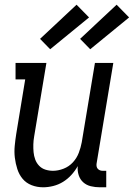

<svg xmlns="http://www.w3.org/2000/svg" viewBox="-20 -787 568 815"><path d="M163 8Q137 8 114 -1Q91 -10 76 -28Q61 -46 53.5 -69.5Q46 -93 43 -117.5Q40 -142 42.5 -168Q45 -194 49 -219L87 -450H46V-520H177L125 -208Q122 -191 121.5 -174Q121 -157 122.5 -141Q124 -125 129.5 -110Q135 -95 146 -83.5Q157 -72 172.5 -67Q188 -62 205 -62Q227 -62 250 -71Q273 -80 289.5 -98Q306 -116 314.5 -138.5Q323 -161 327 -183L383 -520H461L390 -93Q389 -87 390 -81Q391 -75 395 -70.5Q399 -66 404.5 -64Q410 -62 416 -62H431V8H404Q384 8 365.5 3.5Q347 -1 333.5 -13Q320 -25 314 -43.5Q308 -62 310 -82Q299 -62 283 -44.5Q267 -27 247.5 -15Q228 -3 206 2.5Q184 8 163 8ZM363 -578 320 -622 475 -767 528 -713ZM193 -578 150 -622 305 -767 358 -713Z"/></svg>

Font: Iosevka Curly Slab
Style: Italic
Weight: 400
Italic angle: -9°
Monospace: yes
Designer: Belleve Invis
Foundry: Belleve Invis
Version: Version 22.1.2; ttfautohint (v1.8.4)